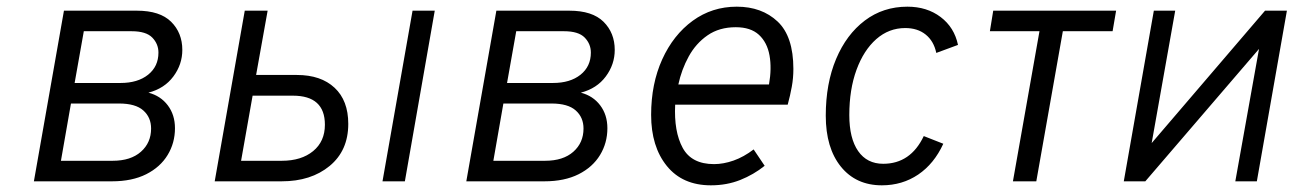

<svg xmlns="http://www.w3.org/2000/svg" viewBox="-20 -543 3874 575"><path d="M81.5 0 171.5 -511H390Q459 -511 492.5 -477.8Q526 -444.5 526 -393.5Q526 -350 499.2 -314Q472.5 -278 424.5 -265.5Q461 -256 482.5 -227.5Q504 -199 504 -159Q504 -115 482 -78.8Q460 -42.5 417.8 -21.2Q375.5 0 315.5 0ZM203.5 -294.5H341Q392.5 -294.5 423.5 -319.2Q454.5 -344 454.5 -385.5Q454.5 -411.5 436 -430.5Q417.5 -449.5 374 -449.5H231ZM162.5 -61.5H317.5Q371.5 -61.5 402 -88.5Q432.5 -115.5 432.5 -158Q432.5 -191.5 409.2 -212.2Q386 -233 336.5 -233H192.5Z M623 0 713 -511H781.5L747 -318.5H869Q941 -318.5 982 -280.2Q1023 -242 1023 -172Q1023 -92 967.2 -46Q911.5 0 823.5 0ZM702 -61.5H824Q882.5 -61.5 917.8 -90.5Q953 -119.5 953 -169.5Q953 -256.5 857 -256.5H736.5ZM1125.5 0 1215.5 -511H1282L1192.5 0Z M1376.5 0 1466.5 -511H1685Q1754 -511 1787.5 -477.8Q1821 -444.5 1821 -393.5Q1821 -350 1794.2 -314Q1767.5 -278 1719.5 -265.5Q1756 -256 1777.5 -227.5Q1799 -199 1799 -159Q1799 -115 1777 -78.8Q1755 -42.5 1712.8 -21.2Q1670.5 0 1610.5 0ZM1498.5 -294.5H1636Q1687.5 -294.5 1718.5 -319.2Q1749.5 -344 1749.5 -385.5Q1749.5 -411.5 1731 -430.5Q1712.5 -449.5 1669 -449.5H1526ZM1457.5 -61.5H1612.5Q1666.5 -61.5 1697 -88.5Q1727.5 -115.5 1727.5 -158Q1727.5 -191.5 1704.2 -212.2Q1681 -233 1631.5 -233H1487.5Z M2109 12Q2024 12 1977 -46Q1930 -104 1930 -199Q1930 -292 1963.2 -365.2Q1996.5 -438.5 2054.5 -480.8Q2112.5 -523 2186.5 -523Q2261.5 -523 2308.8 -478.5Q2356 -434 2356 -336.5Q2356 -309 2351.2 -283Q2346.5 -257 2339 -229.5H2002Q1998 -149 2024.5 -100.2Q2051 -51.5 2118.5 -51.5Q2146.5 -51.5 2177 -62.2Q2207.5 -73 2237 -95.5L2270 -46.5Q2237 -20 2196.8 -4Q2156.5 12 2109 12ZM2011.5 -290H2283Q2291.5 -338.5 2284.5 -377.2Q2277.5 -416 2252.8 -438.8Q2228 -461.5 2183.5 -461.5Q2134 -461.5 2099 -437.2Q2064 -413 2042.5 -373.8Q2021 -334.5 2011.5 -290Z M2621 12Q2543.5 12 2498.2 -44Q2453 -100 2453 -196.5Q2453 -293 2484 -366.5Q2515 -440 2570 -481.5Q2625 -523 2697.5 -523Q2756 -523 2797 -492Q2838 -461 2849 -408.5L2784 -384.5Q2776.5 -420 2752.2 -439.5Q2728 -459 2691 -459Q2642 -459 2604.2 -425.8Q2566.5 -392.5 2545 -333.8Q2523.5 -275 2523.5 -198.5Q2523.5 -128.5 2550 -90.5Q2576.5 -52.5 2625 -52.5Q2707 -52.5 2746.5 -135.5L2805 -112.5Q2777.5 -52.5 2729.8 -20.2Q2682 12 2621 12Z M3013.5 0 3093 -449.5H2944.5L2954.5 -511H3322.5L3312 -449.5H3163L3083.5 0Z M3345.5 0 3435.5 -511H3499.5L3429 -114.5L3768.5 -511H3834L3744 0H3679.5L3750.5 -396.5L3410 0Z"/></svg>

Font: Overpass Light
Style: Italic
Weight: 300
Italic angle: -10°
Designer: Delve Withrington, Dave Bailey, Thomas Jockin
Foundry: Delve Fonts LLC
Version: Version 4.000; ttfautohint (v1.8.3)